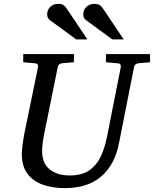

<svg xmlns="http://www.w3.org/2000/svg" viewBox="-20 -948 789 984"><path d="M311 16.1Q249.5 16.1 200 -1.2Q150.4 -18.6 121.1 -57.1Q91.8 -95.7 91.8 -159.2Q91.8 -174.3 95.2 -201.9Q98.6 -229.5 105 -264.2L174.8 -604Q176.3 -612.3 172.4 -617.9Q168.5 -623.5 154.8 -624L99.1 -628.9V-670.9H358.9V-628.9L299.8 -624Q291 -623.5 284.2 -618.7Q277.3 -613.8 275.9 -604L207 -264.2Q201.2 -234.9 198.5 -211.7Q195.8 -188.5 195.8 -174.8Q195.8 -111.8 234.1 -80.3Q272.5 -48.8 336.9 -48.8Q401.9 -48.8 439.9 -76.7Q478 -104.5 498.3 -150.1Q518.6 -195.8 528.8 -249L599.1 -604Q600.6 -612.3 596.7 -617.9Q592.8 -623.5 579.1 -624L522.9 -628.9V-670.9H749V-628.9L690.9 -624Q682.1 -623.5 675.3 -618.7Q668.5 -613.8 667 -604L589.8 -213.9Q568.8 -105 499.8 -44.4Q430.7 16.1 311 16.1ZM613.8 -746.1H555.7L422.9 -843.3Q406.7 -854 406.7 -874.5Q406.7 -897.5 423.1 -912.8Q439.5 -928.2 462.9 -928.2Q482.9 -928.2 492.2 -921.1Q501.5 -914.1 509.8 -901.4ZM427.7 -746.1H370.6L237.8 -843.3Q221.7 -854 221.7 -874.5Q221.7 -897.5 237.8 -912.8Q253.9 -928.2 277.8 -928.2Q297.9 -928.2 306.6 -921.1Q315.4 -914.1 323.7 -901.4Z"/></svg>

Font: Charis
Style: Italic
Weight: 400
Italic angle: -11°
Designer: Walt Agee, Miriam Martin, Annie Olsen, Victor Gaultney, Lorna Priest, Alan Ward, Bob Hallissy, Martin Hosken, Sharon Cor
Foundry: SIL Global
Version: Version 7.000